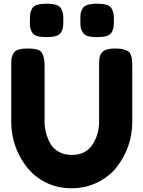

<svg xmlns="http://www.w3.org/2000/svg" viewBox="-20 -993 766 1025"><path d="M680 -696Q686 -679 686 -644V-342Q686 -210 604 -102Q564 -51 501 -19.5Q438 12 361.5 12Q285 12 222.5 -20Q160 -52 121 -104Q40 -210 40 -344V-645Q40 -669 41.5 -680.5Q43 -692 51 -707Q59 -722 78 -728Q97 -734 129 -734Q161 -734 180 -728Q199 -722 206 -707Q218 -684 218 -644V-344Q218 -283 248 -228Q263 -200 293 -183Q323 -166 364 -166Q437 -166 473 -220Q509 -274 509 -345V-651Q509 -690 519 -706Q529 -722 548 -728Q567 -734 595.5 -734Q624 -734 641 -729Q658 -724 667 -717Q676 -710 680 -696ZM549.5 -801Q530 -795 498 -795Q466 -795 447 -801Q428 -807 420 -822.5Q412 -838 410.5 -849.5Q409 -861 409 -885Q409 -909 410.5 -920.5Q412 -932 420 -946.5Q428 -961 447.5 -967Q467 -973 499 -973Q531 -973 550 -967Q569 -961 577 -945.5Q585 -930 586.5 -918.5Q588 -907 588 -883.5Q588 -860 586.5 -848.5Q585 -837 577 -822Q569 -807 549.5 -801ZM279.5 -801Q260 -795 228 -795Q196 -795 177 -801Q158 -807 150 -822.5Q142 -838 140.5 -849.5Q139 -861 139.5 -885.5Q140 -910 141.5 -920.5Q143 -931 150.5 -946Q158 -961 177.5 -967Q197 -973 229 -973Q261 -973 280 -967Q299 -961 307 -945.5Q315 -930 316.5 -918.5Q318 -907 318 -883.5Q318 -860 316.5 -848.5Q315 -837 307 -822Q299 -807 279.5 -801Z"/></svg>

Font: Fredoka One
Style: Regular
Weight: 400
Version: Version 1.001;April 7, 2020;FontCreator 12.0.0.2522 64-bit